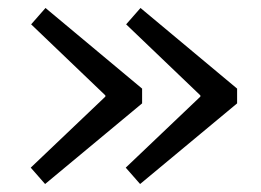

<svg xmlns="http://www.w3.org/2000/svg" viewBox="-20 -531 655 481"><path d="M295 -111 482 -289V-292L296 -470L332 -511L574 -309V-272L331 -70ZM57 -111 244 -289V-292L58 -470L94 -511L336 -309V-272L93 -70Z"/></svg>

Font: Strong
Style: Regular
Weight: 400
Designer: Roman Shchyukin (Gaslight Type Foundry)
Foundry: Cyreal (www.cyreal.org)
Version: Version 1.001